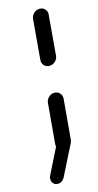

<svg xmlns="http://www.w3.org/2000/svg" viewBox="-114 -552 356 697"><g transform="rotate(-15 64.5 -203.5)"><path d="M67.4 0Q55.2 0 47.2 -8.7Q39.3 -17.4 40.4 -29.6L53.7 -180.4Q54.8 -192.6 64.1 -201.3Q73.3 -210 85.6 -210Q97.8 -210 105.7 -201.3Q113.7 -192.6 112.6 -180.4L99.3 -29.6Q98.1 -17.4 88.9 -8.7Q79.6 0 67.4 0ZM94.1 -308.9Q81.9 -308.9 74.1 -317.4Q66.3 -325.9 67.4 -338.1L80.4 -489.3Q81.9 -501.5 91.1 -510Q100.4 -518.5 112.6 -518.5Q124.8 -518.5 132.8 -509.8Q140.7 -501.1 139.3 -489.3L126.3 -338.1Q125.2 -325.9 115.7 -317.4Q106.3 -308.9 94.1 -308.9ZM-10 88.9Q-10 82.6 -7 76.7L50.7 -38.9Q54.8 -45.6 61.3 -49.8Q67.8 -54.1 75.6 -54.1Q86.7 -54.1 92.8 -47Q98.9 -40 98.9 -30.4Q98.9 -24.1 95.9 -18.1L37.8 97.4Q34.1 104.1 27.6 108.3Q21.1 112.6 13.3 112.6Q2.2 112.6 -3.9 105.6Q-10 98.5 -10 88.9Z"/></g></svg>

Font: 26F Galaxy Sans Medium
Style: Italic
Weight: 500
Italic angle: -5°
Designer: C₂₉H₂₅N₃O₅
Version: Version 1.200